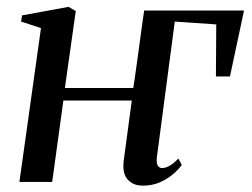

<svg xmlns="http://www.w3.org/2000/svg" viewBox="-20 -544 754 574"><path d="M378.5 -281Q380.5 -293 383.8 -316.5Q387 -340 391 -368.5Q395 -397 398.8 -425.2Q402.5 -453.5 405.8 -476.8Q409 -500 411 -512.5H709.5L667.5 -315.5H625.5L626.5 -471L502.5 -479.5L449 -74Q447 -55.5 452 -48.5Q457 -41.5 464.5 -41.5Q474 -41.5 486 -47.8Q498 -54 513 -70L523.5 -51Q513.5 -37 496.8 -22.8Q480 -8.5 457.5 1.2Q435 11 407 11Q378 11 361.5 -7.5Q345 -26 350 -64.5L374 -243.5H169.5L136 0H38L102.5 -460L43 -479.5L46 -498L185 -523.5L206.5 -511L174 -281Z"/></svg>

Font: Merriweather 120pt
Style: Italic
Weight: 400
Italic angle: -7.8°
Version: Version 2.101